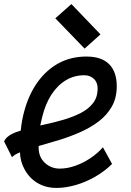

<svg xmlns="http://www.w3.org/2000/svg" viewBox="-24 -910 644 944"><path d="M482 -186 527 -104Q492 -69 445.5 -42Q399 -15 349 -0.5Q299 14 254 14Q201 14 160 -10.5Q119 -35 96 -79Q76 -115 74 -161Q47 -150 35 -137L-4 -215Q6 -237 36 -252Q54 -261 78 -268Q83 -320 96 -366Q119 -449 162.5 -508.5Q206 -568 266 -600Q326 -632 401 -632Q475 -632 512.5 -594.5Q550 -557 550 -486Q550 -428 525.5 -385.5Q501 -343 460.5 -312.5Q420 -282 370 -260Q320 -238 268 -222Q216 -206 169 -193Q167 -192 166 -192Q166 -188 166 -184Q166 -138 196.5 -109.5Q227 -81 270 -81Q306 -81 345 -94.5Q384 -108 420 -132Q456 -156 482 -186ZM174 -293Q185 -295 196 -298Q243 -308 289 -321.5Q335 -335 373 -354.5Q411 -374 433.5 -403Q456 -432 456 -475Q456 -505 437.5 -522.5Q419 -540 390 -540Q341 -540 300 -515.5Q259 -491 229 -445Q199 -399 183 -333Q178 -314 174 -293ZM392 -671 248 -820 327 -890 470 -741Z"/></svg>

Font: Victor Mono Thin
Style: Bold Italic
Weight: 700
Italic angle: -12°
Monospace: yes
Version: Version 1.561;gftools[0.9.30]